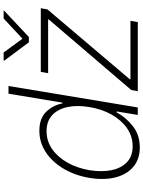

<svg xmlns="http://www.w3.org/2000/svg" viewBox="117 -912 806 1080"><g transform="rotate(-90 520.0 -372.0)"><path d="M230.5 11.4Q164.8 11.4 121.8 -24.9Q78.8 -61.1 62.3 -125Q45.8 -188.9 59.3 -271.3Q73.2 -353.7 111 -417.3Q148.8 -480.8 203.8 -517.2Q258.9 -553.6 324.2 -553.6Q394.2 -553.6 431.3 -515.1Q468.4 -476.6 478.3 -423.7H482.6L533 -727.3H576.3L455.6 0H413.4L433.2 -119H427.9Q399.9 -66.4 350.1 -27.5Q300.4 11.4 230.5 11.4ZM237.6 -28.8Q293 -28.8 338.6 -60.4Q384.2 -92 415.3 -147Q446.4 -202.1 457.7 -271.7Q469.5 -341.3 457.7 -395.8Q446 -450.3 411.9 -481.7Q377.8 -513.1 322.1 -513.1Q266.3 -513.1 220.9 -481.4Q175.4 -449.6 144.9 -394.9Q114.3 -340.2 102.6 -271.7Q91.6 -203.1 102.8 -148.1Q114 -93 147.7 -60.9Q181.5 -28.8 237.6 -28.8ZM546.9 0 553.6 -36.6 950.3 -500.4 951 -504.3H648.4L655.5 -545.5H1013.8L1007.1 -508.2L614.3 -45.1L613.6 -41.2H942.8L935.7 0ZM764.6 -754.6 842.3 -648.8 956 -754.6H1000.4L999.3 -751.1L851.6 -612.6H822.1L718.8 -751.1L720.2 -754.6Z"/></g></svg>

Font: Inter Extra Light  BETA
Style: Italic
Weight: 200
Italic angle: 9.39999°
Designer: Rasmus Andersson
Foundry: rsms
Version: Version 3.011;git-f93a4a705